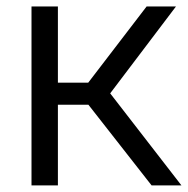

<svg xmlns="http://www.w3.org/2000/svg" viewBox="-20 -562 570 582"><path d="M75.5 0V-542.5H155.5V-311.5H247.5L424.5 -542.5H513.5L314 -279L530 0H439.5L248 -244.5H155.5V0Z"/></svg>

Font: Encode Sans
Style: Regular
Weight: 400
Designer: Multiple Designers
Foundry: Impallari Type
Version: Version 3.002; ttfautohint (v1.8.3) -l 8 -r 50 -G 200 -x 14 